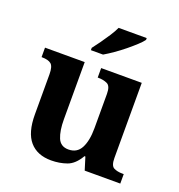

<svg xmlns="http://www.w3.org/2000/svg" viewBox="-138 -882 943 1009"><g transform="rotate(20 333.5 -378.0)"><path d="M258 10Q180 10 138 -38.5Q96 -87 96 -188V-412Q96 -456 80 -469.5Q64 -483 28 -483H26V-536H248V-216Q248 -152 264 -113.5Q280 -75 324 -75Q372 -75 393.5 -116Q415 -157 415 -227V-419Q415 -463 393.5 -473Q372 -483 343 -483H340V-536H567V-116Q567 -73 586 -63Q605 -53 634 -53H642V0H443L421 -71H416Q386 -19 345.5 -4.5Q305 10 258 10ZM257 -619Q272 -638 290.5 -664Q309 -690 326.5 -717Q344 -744 354 -766H511V-756Q502 -743 480.5 -723Q459 -703 432 -681Q405 -659 377 -639.5Q349 -620 325 -606H257Z"/></g></svg>

Font: Noto Serif Khojki
Style: Regular
Weight: 400
Designer: Juan Bruce
Version: Version 2.002